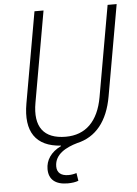

<svg xmlns="http://www.w3.org/2000/svg" viewBox="-60 -738 706 991"><g transform="rotate(-5 293.0 -243.0)"><path d="M250.5 206.5C271.5 206.5 292 203.6 306.2 197.8L299.8 157.2C290 160.6 274.9 164.1 258.3 164.1C219.7 164.1 198.7 147 198.7 114.3C198.7 50.3 259.8 20 317.4 3.4C414.6 -18.6 477.1 -94.7 499.5 -222.7L582.5 -693.4H535.6L452.6 -222.7C430.7 -98.6 364.3 -34.2 261.7 -34.2C147.5 -34.2 98.6 -99.1 120.6 -222.7L203.6 -693.4H156.7L73.7 -222.7C48.3 -78.1 103 1 232.4 9.3V11.7C178.2 37.6 152.8 79.1 152.8 124C152.8 177.7 186.5 206.5 250.5 206.5Z"/></g></svg>

Font: Cascadia Code PL ExtraLight
Style: Italic
Weight: 200
Italic angle: -10°
Monospace: yes
Designer: Aaron Bell
Foundry: Saja Typeworks
Version: Version 2404.023